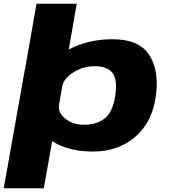

<svg xmlns="http://www.w3.org/2000/svg" viewBox="-57 -805 900 1025"><path d="M-37 200 75.5 -432.5H76L138 -785H352.5L310 -540.5Q310.5 -541 311 -541.5Q414.5 -595.5 544 -595.5Q682.5 -595.5 737 -515.5Q791.5 -435.5 776.5 -304.5Q760.5 -159.5 668.8 -77.8Q577 4 439 4Q309.5 4 224.5 -49.5Q223 -50.5 221.5 -51.5L177 200ZM275.5 -346 257.5 -242Q253.5 -201.5 291.5 -171.5Q332 -139 392.5 -139Q459 -139 502.8 -173.5Q546.5 -208 559 -300Q570.5 -384 542 -417.8Q513.5 -451.5 447.5 -451.5Q387 -451.5 335 -419Q285 -387.5 275.5 -346Z"/></svg>

Font: Anybody ExtraExpanded ExtraBold
Style: Italic
Weight: 800
Width: 8
Italic angle: -10°
Designer: Tyler Finck
Foundry: Etcetera Type Company
Version: Version 1.010; ttfautohint (v1.8.3) -l 8 -r 50 -G 200 -x 14 